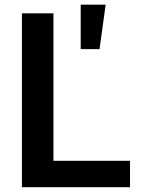

<svg xmlns="http://www.w3.org/2000/svg" viewBox="-20 -783 606 803"><path d="M71.7 0H523.8V-110.4H203.5V-727.3H71.7ZM317.5 -577.4H396.3L421.9 -763.5H317.5Z"/></svg>

Font: Margiela Sans Semi Bold
Style: Regular
Weight: 600
Designer: Stefan Endress, Andreas Faust
Version: Version 1.100;FEAKit 1.0